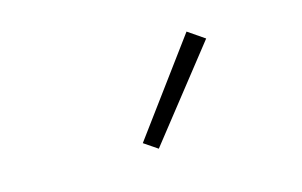

<svg xmlns="http://www.w3.org/2000/svg" viewBox="-45 -871 666 424"><g transform="rotate(-15 288.0 -659.0)"><path d="M275 -542 439 -750 401 -776 244 -563Z"/></g></svg>

Font: Iosevka Sparkle Extralight
Style: Regular
Weight: 200
Designer: Belleve Invis
Foundry: Belleve Invis
Version: Version 4.5.0; ttfautohint (v1.8.3)